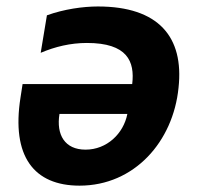

<svg xmlns="http://www.w3.org/2000/svg" viewBox="-20 -575 618 602"><path d="M286.9 -554.7C240.1 -554.7 180.4 -546.2 127.1 -527L107.6 -409.4C152.7 -428.6 201 -440.3 252.5 -440.3C379.3 -440.3 403.1 -382.5 394.5 -311.4H50.8L44.4 -269.9C14.9 -84.5 86.6 7.1 229.4 7.1C401.6 7.1 523.1 -131.4 539.8 -300.1C557.2 -459.5 476.9 -554.7 286.9 -554.7ZM248.2 -105.8C182.9 -105.8 155.9 -152.7 166.5 -217.7H379.3C367.2 -155.9 315 -105.8 248.2 -105.8Z"/></svg>

Font: TID UI
Style: Bold Italic
Weight: 700
Italic angle: -9.39999°
Designer: The TID Project Authors
Foundry: Bakken & Bæck
Version: Version 1.001;hotconv 1.0.109;makeotfexe 2.5.65596